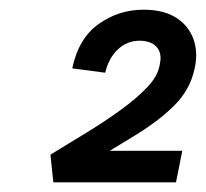

<svg xmlns="http://www.w3.org/2000/svg" viewBox="-20 -782 425 396"><path d="M84 -463Q120 -485 158.5 -508.5Q197 -532 230 -556Q263 -580 285 -603.5Q307 -627 310 -652Q313 -666 308.5 -676.5Q304 -687 293.5 -692.5Q283 -698 268 -698Q242 -698 223 -680Q204 -662 197 -632L129 -641Q142 -703 183.5 -732.5Q225 -762 276 -762Q318 -762 344 -745Q370 -728 379.5 -700Q389 -672 381 -639Q372 -597 339.5 -564.5Q307 -532 256.5 -501.5Q206 -471 143 -432L178 -471H356L343 -406H90Z"/></svg>

Font: Ysabeau SemiBold
Style: Italic
Weight: 600
Italic angle: -12°
Designer: Christian Thalmann (Catharsis Fonts)
Version: Version 2.002